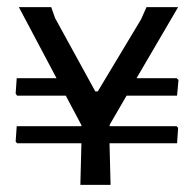

<svg xmlns="http://www.w3.org/2000/svg" viewBox="-20 -520 540 540"><path d="M477 -165 481 -160 478 -117H288L291 0H206L209 -117H28L24 -122L27 -165H209V-168L165 -251H28L24 -257L27 -300H139L33 -500H124L135 -469L248 -263H255L377 -466L392 -500H481L364 -300H477L482 -295L478 -251H336L289 -170L288 -165Z"/></svg>

Font: Alegreya Sans Medium
Style: Regular
Weight: 500
Designer: Juan Pablo del Peral
Foundry: Huerta Tipografica
Version: Version 2.007